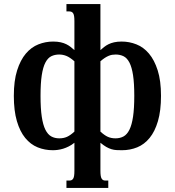

<svg xmlns="http://www.w3.org/2000/svg" viewBox="-20 -736 870 955"><path d="M274.9 -47.9Q296.4 -47.9 313.2 -55.4Q330.1 -63 350.1 -81.5V-431.2Q327.1 -451.2 309.8 -458Q292.5 -464.8 274.4 -464.8Q252.4 -464.8 235.1 -456.3Q217.8 -447.8 205.8 -424.8Q193.8 -401.9 187.7 -361.8Q181.6 -321.8 181.6 -259.3Q181.6 -196.8 187.7 -155.8Q193.8 -114.7 205.8 -90.8Q217.8 -66.9 235.1 -57.4Q252.4 -47.9 274.9 -47.9ZM554.7 -47.9Q577.1 -47.9 594.5 -57.4Q611.8 -66.9 623.8 -90.8Q635.7 -114.7 641.8 -155.8Q647.9 -196.8 647.9 -259.3Q647.9 -321.8 641.8 -361.8Q635.7 -401.9 623.8 -424.8Q611.8 -447.8 594.5 -456.3Q577.1 -464.8 555.2 -464.8Q545.9 -464.8 537.4 -463.4Q528.8 -461.9 519.8 -458Q510.7 -454.1 501 -447.8Q491.2 -441.4 479.5 -431.2V-81.5Q499.5 -63 516.4 -55.4Q533.2 -47.9 554.7 -47.9ZM350.1 -630.9Q350.1 -646 348.6 -655.3Q347.2 -664.6 343.8 -669.9Q340.3 -675.3 335.4 -677.2Q330.6 -679.2 324.2 -679.2H310.5V-715.8H479.5V-486.8Q488.3 -494.6 497.8 -502.2Q507.3 -509.8 519.5 -515.9Q531.7 -522 547.6 -525.6Q563.5 -529.3 585.4 -529.3Q623 -529.3 658.4 -515.4Q693.8 -501.5 720.9 -469.5Q748 -437.5 764.4 -386Q780.8 -334.5 780.8 -259.3Q780.8 -185.1 765.6 -133.5Q750.5 -82 724.1 -49.8Q697.8 -17.6 662.4 -3.2Q627 11.2 586.4 11.2Q571.8 11.2 559.3 10.5Q546.9 9.8 534.4 6.1Q522 2.4 508.8 -5.1Q495.6 -12.7 479.5 -25.9V113.8Q479.5 128.9 481 138.2Q482.4 147.5 485.8 152.8Q489.3 158.2 493.9 160.2Q498.5 162.1 505.4 162.1H518.6V198.7H310.5V162.1H324.2Q330.6 162.1 335.4 160.2Q340.3 158.2 343.8 152.8Q347.2 147.5 348.6 138.2Q350.1 128.9 350.1 113.8V-25.9Q335.9 -14.6 321.8 -7.6Q307.6 -0.5 293.9 3.7Q280.3 7.8 267.3 9.5Q254.4 11.2 243.2 11.2Q202.6 11.2 167.2 -3.2Q131.8 -17.6 105.5 -49.8Q79.1 -82 64 -133.5Q48.8 -185.1 48.8 -259.3Q48.8 -334.5 65.2 -386Q81.5 -437.5 108.6 -469.5Q135.7 -501.5 171.1 -515.4Q206.5 -529.3 244.1 -529.3Q266.1 -529.3 282 -525.6Q297.9 -522 310.1 -515.9Q322.3 -509.8 331.8 -502.2Q341.3 -494.6 350.1 -486.8Z"/></svg>

Font: Arian AMU Serif
Style: Bold
Weight: 700
Designer: Ruben Hakobyan (Tarumian)
Foundry: Ruben Hakobyan (Tarumian)
Version: Version 1.002